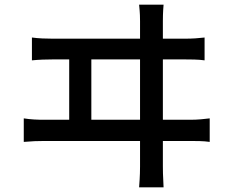

<svg xmlns="http://www.w3.org/2000/svg" viewBox="-20 -764 996 824"><path d="M82 -155C114 -158 144 -159 171 -159H581V-49C581 -39 581 -10 577 40H682C679 -10 679 -41 679 -51V-159H797C817 -159 855 -159 880 -155V-256C857 -253 828 -250 797 -250H679V-509H774C794 -509 832 -509 858 -505V-603C833 -600 806 -598 774 -598H679V-673C679 -685 679 -708 682 -744H577C581 -706 581 -686 581 -673V-598H206C178 -598 146 -599 117 -603V-505C147 -508 178 -509 206 -509H277V-250H171C143 -250 112 -251 82 -256ZM372 -250V-509H581V-250Z"/></svg>

Font: Kinto Sans Med
Style: Regular
Weight: 500
Designer: Authors: Ryoko NISHIZUKA  (kana & ideographs); Paul D. Hunt (Latin, Greek & Cyrillic); Wenlong ZHANG  (bopomofo); Sandol
Foundry: Adobe Systems Incorporated, ookami Inc.
Version: Version 0.001